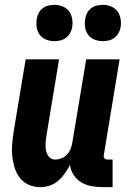

<svg xmlns="http://www.w3.org/2000/svg" viewBox="-20 -765 540 793"><path d="M147 8Q121 8 98.5 -2Q76 -12 61.5 -31Q47 -50 40 -73.5Q33 -97 30.5 -122Q28 -147 30.5 -173Q33 -199 37 -225L86 -520H224L172 -206Q170 -195 169 -185Q168 -175 168 -164.5Q168 -154 170 -144Q172 -134 176.5 -125.5Q181 -117 189 -111.5Q197 -106 208 -106Q221 -106 234.5 -111.5Q248 -117 257.5 -127.5Q267 -138 272 -151Q277 -164 279 -178L336 -520H474L409 -126Q408 -122 408.5 -118Q409 -114 411.5 -111Q414 -108 417.5 -107Q421 -106 425 -106H445V8H406Q382 8 359 4Q336 0 316.5 -11.5Q297 -23 284.5 -42Q272 -61 269 -84Q260 -66 248 -49Q236 -32 220.5 -18.5Q205 -5 185.5 1.5Q166 8 147 8ZM404 -595Q387 -595 370.5 -601.5Q354 -608 344 -621.5Q334 -635 331.5 -652.5Q329 -670 332 -688Q334 -700 340 -711.5Q346 -723 356.5 -731Q367 -739 379.5 -742Q392 -745 405 -745Q422 -745 438.5 -738.5Q455 -732 465 -718.5Q475 -705 478 -687.5Q481 -670 478 -652Q476 -640 469.5 -628.5Q463 -617 452.5 -609Q442 -601 429.5 -598Q417 -595 404 -595ZM204 -595Q187 -595 170.5 -601.5Q154 -608 144 -621.5Q134 -635 131.5 -652.5Q129 -670 132 -688Q134 -700 140 -711.5Q146 -723 156.5 -731Q167 -739 179.5 -742Q192 -745 205 -745Q222 -745 238.5 -738.5Q255 -732 265 -718.5Q275 -705 278 -687.5Q281 -670 278 -652Q276 -640 269.5 -628.5Q263 -617 252.5 -609Q242 -601 229.5 -598Q217 -595 204 -595Z"/></svg>

Font: Iosevka Term Curly Heavy
Style: Italic
Weight: 900
Italic angle: -9°
Designer: Belleve Invis
Foundry: Belleve Invis
Version: Version 32.3.0